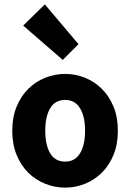

<svg xmlns="http://www.w3.org/2000/svg" viewBox="-20 -846 595 878"><path d="M278 12Q231 12 187 -5.5Q143 -23 109.5 -56Q76 -89 56 -137.5Q36 -186 36 -248Q36 -310 56 -358.5Q76 -407 109.5 -440Q143 -473 187 -490.5Q231 -508 278 -508Q325 -508 368.5 -490.5Q412 -473 445.5 -440Q479 -407 499 -358.5Q519 -310 519 -248Q519 -186 499 -137.5Q479 -89 445.5 -56Q412 -23 368.5 -5.5Q325 12 278 12ZM278 -107Q323 -107 346 -145Q369 -183 369 -248Q369 -313 346 -351Q323 -389 278 -389Q232 -389 209.5 -351Q187 -313 187 -248Q187 -183 209.5 -145Q232 -107 278 -107ZM267 -572 86 -729 185 -826 339 -644Z"/></svg>

Font: Giro Regular
Style: Bold
Weight: 700
Designer: Paul D. Hunt
Foundry: Adobe Systems Incorporated
Version: Version 1.000;PS 1.0;hotconv 1.0.88;makeotf.lib2.5.647800